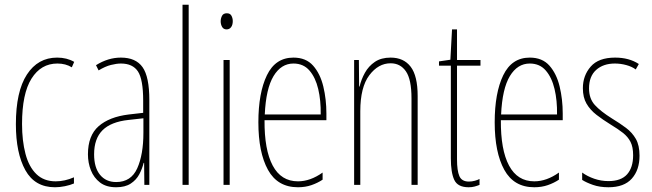

<svg xmlns="http://www.w3.org/2000/svg" viewBox="-20 -846 2752 810"><path d="M212 -56Q127 -56 87 -128Q47 -200 47 -322Q47 -460 93.5 -531.5Q140 -603 221 -603Q262 -603 293 -585L283 -562Q257 -578 222 -578Q153 -578 113 -514.5Q73 -451 73 -323Q73 -252 87.5 -197Q102 -142 133.5 -111.5Q165 -81 215 -81Q253 -81 292 -98V-72Q276 -65 254 -60.5Q232 -56 212 -56Z M490 -603Q553 -603 581.5 -562.5Q610 -522 610 -424V-66H589L588 -159H586Q580 -134 567.5 -110.5Q555 -87 531.5 -71.5Q508 -56 470 -56Q428 -56 402 -76Q376 -96 363.5 -127.5Q351 -159 351 -195Q351 -274 396 -313.5Q441 -353 523 -363L584 -370V-421Q584 -511 562 -544.5Q540 -578 490 -578Q472 -578 448 -572Q424 -566 396 -549L385 -571Q436 -603 490 -603ZM522 -340Q448 -332 412.5 -296.5Q377 -261 377 -195Q377 -139 402 -108.5Q427 -78 470 -78Q533 -78 559 -136Q585 -194 585 -286V-347Z M776 -66H750V-826H776Z M937 -790Q951 -790 956.5 -779.5Q962 -769 962 -757Q962 -741 955 -731.5Q948 -722 936 -722Q923 -722 917 -732.5Q911 -743 911 -756Q911 -768 916.5 -779Q922 -790 937 -790ZM949 -593V-66H923V-593Z M1218 -603Q1271 -603 1301 -569Q1331 -535 1344 -481Q1357 -427 1357 -367V-339H1096Q1095 -214 1130.5 -147.5Q1166 -81 1237 -81Q1289 -81 1341 -118V-88Q1320 -74 1294 -65Q1268 -56 1237 -56Q1151 -56 1110.5 -129.5Q1070 -203 1070 -330Q1070 -454 1106 -528.5Q1142 -603 1218 -603ZM1218 -578Q1166 -578 1134 -525Q1102 -472 1097 -363H1333Q1334 -422 1322.5 -470.5Q1311 -519 1285.5 -548.5Q1260 -578 1218 -578Z M1628 -603Q1683 -603 1712.5 -564.5Q1742 -526 1742 -441V-66H1716V-431Q1716 -511 1692.5 -545Q1669 -579 1628 -579Q1576 -579 1538 -528.5Q1500 -478 1500 -377V-66H1474V-593H1494L1495 -481H1497Q1504 -511 1519.5 -539Q1535 -567 1561.5 -585Q1588 -603 1628 -603Z M1958 -80Q1971 -80 1983.5 -83.5Q1996 -87 2003 -91V-66Q1993 -62 1982 -59Q1971 -56 1957 -56Q1911 -56 1896.5 -87Q1882 -118 1882 -178V-569H1832V-587L1880 -594L1887 -722H1908V-593H2007V-569H1908V-174Q1908 -126 1918 -103Q1928 -80 1958 -80Z M2215 -603Q2268 -603 2298 -569Q2328 -535 2341 -481Q2354 -427 2354 -367V-339H2093Q2092 -214 2127.5 -147.5Q2163 -81 2234 -81Q2286 -81 2338 -118V-88Q2317 -74 2291 -65Q2265 -56 2234 -56Q2148 -56 2107.5 -129.5Q2067 -203 2067 -330Q2067 -454 2103 -528.5Q2139 -603 2215 -603ZM2215 -578Q2163 -578 2131 -525Q2099 -472 2094 -363H2330Q2331 -422 2319.5 -470.5Q2308 -519 2282.5 -548.5Q2257 -578 2215 -578Z M2678 -189Q2678 -129 2645.5 -92.5Q2613 -56 2547 -56Q2510 -56 2481.5 -66Q2453 -76 2436 -87V-118Q2458 -102 2487 -92Q2516 -82 2547 -82Q2600 -82 2625.5 -110.5Q2651 -139 2651 -191Q2651 -226 2640 -247.5Q2629 -269 2608 -285.5Q2587 -302 2557 -320Q2523 -341 2496.5 -361.5Q2470 -382 2454.5 -408.5Q2439 -435 2439 -474Q2439 -527 2472 -565Q2505 -603 2575 -603Q2634 -603 2675 -576L2662 -553Q2646 -565 2622 -571.5Q2598 -578 2574 -578Q2525 -578 2495 -551Q2465 -524 2465 -473Q2465 -430 2489.5 -403Q2514 -376 2562 -346Q2595 -326 2621 -306.5Q2647 -287 2662.5 -260Q2678 -233 2678 -189Z"/></svg>

Font: Noto Sans Malayalam UI ExtraCondensed Thin
Style: Regular
Weight: 100
Width: 2
Designer: Jelle Bosma - Monotype Design Team
Foundry: Monotype Imaging Inc.
Version: Version 2.104; ttfautohint (v1.8.4.7-5d5b)